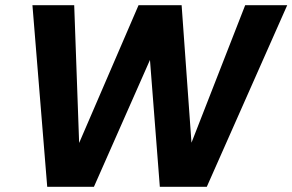

<svg xmlns="http://www.w3.org/2000/svg" viewBox="-20 -720 1127 740"><path d="M162 0 105 -700H266L285 -169L514 -700H680L718 -170L925 -700H1087L777 0H596L558 -489L342 0Z"/></svg>

Font: DM Sans 12pt Black
Style: Italic
Weight: 900
Italic angle: -10°
Version: Version 4.004;gftools[0.9.30]